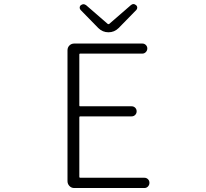

<svg xmlns="http://www.w3.org/2000/svg" viewBox="-20 -948 1040 968"><path d="M354.5 0Q339.8 0 330.1 -10.3Q320.3 -20.5 320.3 -35.2V-694.3Q320.3 -709 330.1 -718.8Q339.8 -728.5 354.5 -728.5H697.3Q708 -728.5 715.3 -721.2Q722.7 -713.9 722.7 -703.6Q722.7 -693.4 715.3 -685.5Q708 -677.7 697.3 -677.7H383.8Q379.9 -677.7 379.9 -673.8V-416Q379.9 -412.1 383.8 -412.1H643.6Q654.3 -412.1 661.6 -404.8Q668.9 -397.5 668.9 -386.7Q668.9 -376 661.6 -368.7Q654.3 -361.3 643.6 -361.3H383.8Q379.9 -361.3 379.9 -356.4V-56.6Q379.9 -51.8 383.8 -51.8H708Q718.8 -51.8 726.1 -44.4Q733.4 -37.1 733.4 -26.4Q733.4 -15.6 726.1 -7.8Q718.8 0 708 0ZM475.6 -806.6 386.7 -897.5Q381.8 -902.3 381.8 -909.2Q381.8 -917 387.7 -921.9Q394.5 -926.8 400.9 -926.8Q407.2 -926.8 414.1 -921.9L523.4 -827.1Q524.4 -826.2 526.9 -826.2Q529.3 -826.2 530.3 -827.1L639.6 -921.9Q646.5 -927.7 652.8 -927.7Q659.2 -927.7 666 -921.9Q671.9 -917 671.9 -909.2Q671.9 -902.3 667 -897.5L578.1 -806.6Q556.6 -785.2 526.9 -785.2Q497.1 -785.2 475.6 -806.6Z"/></svg>

Font: Gen Jyuu Gothic L Monospace Light
Style: Regular
Weight: 300
Designer: [Source Han Sans]
Ryoko NISHIZUKA  (kana & ideographs); Paul D. Hunt (Latin, Greek & Cyrillic); Wenlong ZHANG  (bopomofo
Version: Version 1.002.20150607